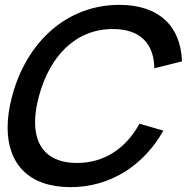

<svg xmlns="http://www.w3.org/2000/svg" viewBox="-20 -755 770 790"><path d="M270 15C436 15 571.8 -75.5 652.3 -217.5L554 -246C498.5 -145.5 410.7 -84.5 296.7 -84.5C180.1 -84.5 124.3 -148.6 124.3 -252.1C124.3 -284.5 129.7 -320.7 140.5 -360C185.2 -525 291.3 -635.5 444.3 -635.5C558.3 -635.5 613.5 -574.5 615 -474L728.7 -502.5C724.2 -644.5 637 -735 471 -735C255 -735 89.6 -582.5 30 -360C17.5 -313.3 11.3 -269.7 11.3 -230C11.3 -80.2 99.3 15 270 15Z"/></svg>

Font: Manrope
Style: SemiBoldItalic
Weight: 600
Italic angle: -15°
Designer: Mikhail Sharanda
Foundry: Mikhail Sharanda
Version: Version 4.502;hotconv 1.0.109;makeotfexe 2.5.65596